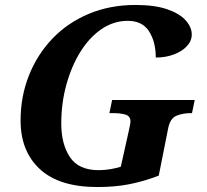

<svg xmlns="http://www.w3.org/2000/svg" viewBox="-20 -744 836 774"><path d="M373 10Q219 10 141 -62Q63 -134 63 -258Q63 -355 96.5 -439.5Q130 -524 191 -588Q252 -652 337.5 -688Q423 -724 526 -724Q603 -724 653 -707Q703 -690 728 -662.5Q753 -635 753 -605Q753 -579 733.5 -558Q714 -537 681 -524.5Q648 -512 608 -512Q608 -575 581 -617.5Q554 -660 495 -660Q438 -660 389 -626.5Q340 -593 304 -535Q268 -477 247.5 -402.5Q227 -328 227 -246Q227 -163 262 -110.5Q297 -58 378 -58Q401 -58 425 -62Q449 -66 467 -72L500 -220Q506 -247 506 -254Q506 -276 486 -282Q466 -288 434 -288H421L432 -341H765L754 -288H750Q717 -288 691.5 -277.5Q666 -267 658 -227L620 -36Q560 -13 502 -1.5Q444 10 373 10Z"/></svg>

Font: Noto Serif
Style: Bold Italic
Weight: 700
Italic angle: -12°
Designer: Monotype Design Team
Foundry: Monotype Imaging Inc.
Version: Version 2.013